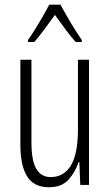

<svg xmlns="http://www.w3.org/2000/svg" viewBox="-20 -784 466 814"><path d="M357.4 -530.8V0H320.3L316.4 -96.7H313Q299.8 -55.2 270.8 -22.7Q241.7 9.8 187.5 9.8Q123.5 9.8 95 -36.1Q66.4 -82 66.4 -169.4V-530.8H113.3V-180.2Q113.3 -103.5 133.8 -68.4Q154.3 -33.2 194.3 -33.2Q251 -33.2 280.8 -82.8Q310.5 -132.3 310.5 -236.8V-530.8ZM236.3 -764.2Q248.5 -741.2 265.9 -711.4Q283.2 -681.6 300 -655Q316.9 -628.4 326.7 -614.3V-606H300.8Q279.8 -629.4 256.8 -660.6Q233.9 -691.9 212.9 -720.7Q192.4 -693.4 168.7 -660.6Q145 -627.9 125.5 -606H98.6V-614.3Q111.8 -632.8 128.7 -659.7Q145.5 -686.5 161.6 -714.6Q177.7 -742.7 188.5 -764.2Z"/></svg>

Font: Open Sans Condensed Light
Style: Regular
Weight: 300
Width: 3
Designer: Monotype Design Team
Foundry: Monotype Imaging Inc.
Version: Version 3.003; ttfautohint (v1.8.4)